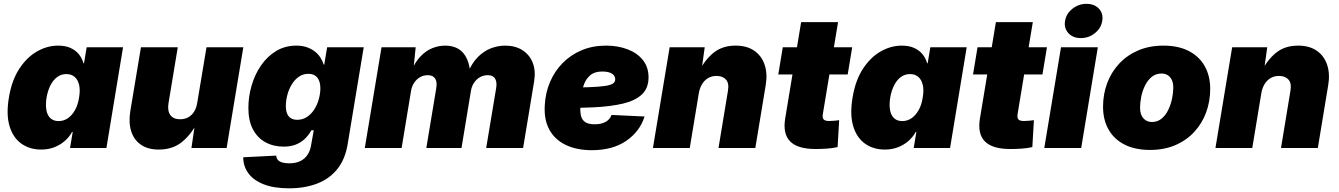

<svg xmlns="http://www.w3.org/2000/svg" viewBox="-20 -787 7120 1021"><path d="M199.2 8.3Q137.7 8.3 93.5 -23.2Q49.3 -54.7 30.8 -116.2Q12.2 -177.7 27.3 -268.1Q42.5 -360.4 82.8 -421.6Q123 -482.9 177.2 -513.7Q231.4 -544.4 289.1 -544.4Q327.1 -544.4 354.5 -532.2Q381.8 -520 399.2 -498.8Q416.5 -477.5 423.8 -450.7H426.8L440.9 -535.6H634.3L545.9 0H352.5L366.7 -85.4H363.3Q347.7 -57.1 323 -36.1Q298.3 -15.1 267.3 -3.4Q236.3 8.3 199.2 8.3ZM291.5 -143.1Q318.8 -143.1 341.1 -158.4Q363.3 -173.8 378.9 -201.7Q394.5 -229.5 400.4 -268.1Q407.2 -306.6 400.9 -334.7Q394.5 -362.8 377.2 -377.9Q359.9 -393.1 333 -393.1Q306.2 -393.1 284.9 -377.9Q263.7 -362.8 249 -334.7Q234.4 -306.6 227.5 -268.1Q221.7 -229.5 226.8 -201.2Q231.9 -172.9 248.5 -158Q265.1 -143.1 291.5 -143.1Z M824.2 8.3Q766.6 8.3 729.5 -17.3Q692.4 -43 677.7 -89.1Q663.1 -135.3 672.9 -195.8L729.5 -535.6H925.3L876 -237.8Q869.6 -197.8 885.7 -175.3Q901.9 -152.8 938 -152.8Q961.9 -152.8 980.7 -163.1Q999.5 -173.3 1012 -192.9Q1024.4 -212.4 1028.8 -240.2L1078.1 -535.6H1273.9L1185.1 0H998L1018.6 -140.6H1031.2Q1000.5 -76.7 950.4 -34.2Q900.4 8.3 824.2 8.3Z M1517.1 214.4Q1436 214.4 1381.8 192.9Q1327.6 171.4 1300.5 134Q1273.4 96.7 1273.4 49.3L1448.7 40.5Q1449.7 54.7 1458 63.7Q1466.3 72.8 1481.4 77.1Q1496.6 81.5 1518.1 81.5Q1567.4 81.5 1596.7 56.9Q1626 32.2 1633.8 -12.2L1648.4 -94.2H1635.7Q1620.1 -65.9 1598.6 -46.4Q1577.1 -26.9 1550 -17.1Q1522.9 -7.3 1488.8 -7.3Q1434.1 -7.3 1391.6 -30.5Q1349.1 -53.7 1325 -99.4Q1300.8 -145 1300.8 -212.4Q1300.8 -273.4 1318.1 -332.5Q1335.4 -391.6 1368.4 -439.5Q1401.4 -487.3 1448.7 -515.9Q1496.1 -544.4 1556.2 -544.4Q1586.9 -544.4 1611.1 -536.1Q1635.3 -527.8 1653.3 -513.9Q1671.4 -500 1683.3 -481.7Q1695.3 -463.4 1701.2 -443.4H1704.1L1719.7 -535.6H1914.1L1828.6 -19.5Q1815.4 60.1 1773.7 112.1Q1731.9 164.1 1666.5 189.2Q1601.1 214.4 1517.1 214.4ZM1560.1 -149.9Q1589.8 -149.9 1613 -165.5Q1636.2 -181.2 1651.9 -206.1Q1667.5 -231 1675.5 -260.5Q1683.6 -290 1683.6 -317.9Q1683.6 -354.5 1667.2 -374.5Q1650.9 -394.5 1620.6 -394.5Q1590.8 -394.5 1568.4 -378.4Q1545.9 -362.3 1530.5 -336.4Q1515.1 -310.5 1507.6 -280.5Q1500 -250.5 1500 -222.7Q1500 -187 1515.1 -168.5Q1530.3 -149.9 1560.1 -149.9Z M1919.9 0 2008.8 -535.6H2190.4L2176.3 -396L2164.1 -402.3Q2185.5 -455.1 2215.1 -486.1Q2244.6 -517.1 2278.6 -530.8Q2312.5 -544.4 2347.2 -544.4Q2388.7 -544.4 2418 -526.9Q2447.3 -509.3 2463.6 -472.7Q2480 -436 2482.4 -378.9L2464.8 -391.6Q2486.8 -448.7 2519.3 -481.9Q2551.8 -515.1 2589.8 -529.8Q2627.9 -544.4 2666 -544.4Q2720.7 -544.4 2758.5 -520Q2796.4 -495.6 2813 -452.9Q2829.6 -410.2 2820.3 -354L2761.7 0H2565.4L2618.2 -317.4Q2622.1 -340.8 2617.9 -356.4Q2613.8 -372.1 2602.5 -379.6Q2591.3 -387.2 2573.2 -387.2Q2551.3 -387.2 2532.2 -376.5Q2513.2 -365.7 2500.7 -346.9Q2488.3 -328.1 2484.4 -304.7L2434.1 0H2247.1L2299.8 -317.4Q2305.7 -352.5 2293.7 -369.9Q2281.7 -387.2 2255.4 -387.2Q2232.4 -387.2 2213.6 -376.5Q2194.8 -365.7 2182.4 -346.9Q2169.9 -328.1 2166 -304.7L2115.7 0Z M3127 11.7Q3046.4 11.7 2988.3 -16.4Q2930.2 -44.4 2901.1 -97.9Q2872.1 -151.4 2877 -228Q2880.4 -293.5 2904.8 -350.8Q2929.2 -408.2 2971.9 -451.7Q3014.6 -495.1 3073 -519.8Q3131.3 -544.4 3203.1 -544.4Q3265.1 -544.4 3316.4 -525.1Q3367.7 -505.9 3398.2 -468.3Q3428.7 -430.7 3428.7 -375.5Q3428.7 -318.4 3393.8 -285.2Q3358.9 -252 3293.7 -236.3Q3228.5 -220.7 3137.5 -216.3Q3046.4 -211.9 2933.6 -211.9L2951.7 -321.3Q3048.3 -321.3 3107.7 -323.2Q3167 -325.2 3198.2 -330.1Q3229.5 -335 3240.5 -343.5Q3251.5 -352.1 3251.5 -364.7Q3251.5 -384.8 3233.6 -395.8Q3215.8 -406.7 3182.6 -406.7Q3142.1 -406.7 3119.1 -387.2Q3096.2 -367.7 3085.4 -338.1Q3074.7 -308.6 3071.3 -277.3Q3067.9 -246.1 3066.4 -222.7Q3064.5 -193.8 3069.3 -172.1Q3074.2 -150.4 3091.3 -138.2Q3108.4 -126 3142.6 -126Q3177.7 -126 3200.9 -139.2Q3224.1 -152.3 3231.9 -175.8L3407.7 -167.5Q3382.3 -87.4 3309.8 -37.8Q3237.3 11.7 3127 11.7Z M3695.8 -289.1 3647.9 0H3452.1L3541 -535.6H3727.5L3708 -395.5L3694.3 -401.4Q3725.1 -465.3 3772.5 -504.9Q3819.8 -544.4 3891.6 -544.4Q3952.1 -544.4 3991.5 -516.8Q4030.8 -489.3 4046.4 -441.7Q4062 -394 4051.8 -334L3996.6 0H3800.8L3851.1 -304.7Q3857.9 -344.7 3840.3 -364Q3822.8 -383.3 3790 -383.3Q3764.2 -383.3 3744.6 -371.3Q3725.1 -359.4 3712.6 -338.4Q3700.2 -317.4 3695.8 -289.1Z M4511.7 -535.6 4487.8 -391.1H4118.7L4142.6 -535.6ZM4240.2 -669.4H4436.5L4355.5 -179.7Q4352.5 -160.6 4359.9 -152.1Q4367.2 -143.6 4389.2 -143.6Q4399.4 -143.6 4417.5 -145Q4435.5 -146.5 4442.4 -147.9L4434.1 -4.9Q4406.2 1.5 4376 3.4Q4345.7 5.4 4316.9 5.4Q4221.7 5.4 4181.9 -34.9Q4142.1 -75.2 4155.3 -156.2Z M4685.5 8.3Q4624 8.3 4579.8 -23.2Q4535.6 -54.7 4517.1 -116.2Q4498.5 -177.7 4513.7 -268.1Q4528.8 -360.4 4569.1 -421.6Q4609.4 -482.9 4663.6 -513.7Q4717.8 -544.4 4775.4 -544.4Q4813.5 -544.4 4840.8 -532.2Q4868.2 -520 4885.5 -498.8Q4902.8 -477.5 4910.2 -450.7H4913.1L4927.2 -535.6H5120.6L5032.2 0H4838.9L4853 -85.4H4849.6Q4834 -57.1 4809.3 -36.1Q4784.7 -15.1 4753.7 -3.4Q4722.7 8.3 4685.5 8.3ZM4777.8 -143.1Q4805.2 -143.1 4827.4 -158.4Q4849.6 -173.8 4865.2 -201.7Q4880.9 -229.5 4886.7 -268.1Q4893.6 -306.6 4887.2 -334.7Q4880.9 -362.8 4863.5 -377.9Q4846.2 -393.1 4819.3 -393.1Q4792.5 -393.1 4771.2 -377.9Q4750 -362.8 4735.4 -334.7Q4720.7 -306.6 4713.9 -268.1Q4708 -229.5 4713.1 -201.2Q4718.3 -172.9 4734.9 -158Q4751.5 -143.1 4777.8 -143.1Z M5547.4 -535.6 5523.4 -391.1H5154.3L5178.2 -535.6ZM5275.9 -669.4H5472.2L5391.1 -179.7Q5388.2 -160.6 5395.5 -152.1Q5402.8 -143.6 5424.8 -143.6Q5435.1 -143.6 5453.1 -145Q5471.2 -146.5 5478 -147.9L5469.7 -4.9Q5441.9 1.5 5411.6 3.4Q5381.3 5.4 5352.5 5.4Q5257.3 5.4 5217.5 -34.9Q5177.7 -75.2 5190.9 -156.2Z M5533.2 0 5622.1 -535.6H5817.9L5729.5 0ZM5727.5 -584.5Q5685.5 -584.5 5661.4 -610.8Q5637.2 -637.2 5643.6 -675.8Q5649.9 -714.4 5682.9 -740.5Q5715.8 -766.6 5757.8 -766.6Q5799.8 -766.6 5824 -740.5Q5848.1 -714.4 5841.3 -675.8Q5835.4 -637.2 5802.5 -610.8Q5769.5 -584.5 5727.5 -584.5Z M6095.2 10.3Q6016.1 10.3 5960.2 -18.1Q5904.3 -46.4 5875 -98.1Q5845.7 -149.9 5845.7 -219.7Q5845.7 -286.6 5867.9 -345.5Q5890.1 -404.3 5931.9 -449Q5973.6 -493.7 6033 -519Q6092.3 -544.4 6167 -544.4Q6245.6 -544.4 6301.3 -515.9Q6356.9 -487.3 6386.2 -435.5Q6415.5 -383.8 6415.5 -314Q6415.5 -249 6394.3 -190.4Q6373 -131.8 6331.8 -86.7Q6290.5 -41.5 6231 -15.6Q6171.4 10.3 6095.2 10.3ZM6105 -138.2Q6135.7 -138.2 6157.7 -156.7Q6179.7 -175.3 6193.1 -203.9Q6206.5 -232.4 6212.9 -263.7Q6219.2 -294.9 6219.2 -320.8Q6219.2 -345.7 6211.2 -362.3Q6203.1 -378.9 6189.2 -387.5Q6175.3 -396 6157.2 -396Q6126 -396 6104 -377.7Q6082 -359.4 6068.4 -331.1Q6054.7 -302.7 6048.6 -271.7Q6042.5 -240.7 6042.5 -214.8Q6042.5 -177.2 6060.3 -157.7Q6078.1 -138.2 6105 -138.2Z M6687 -289.1 6639.2 0H6443.4L6532.2 -535.6H6718.8L6699.2 -395.5L6685.5 -401.4Q6716.3 -465.3 6763.7 -504.9Q6811 -544.4 6882.8 -544.4Q6943.4 -544.4 6982.7 -516.8Q7022 -489.3 7037.6 -441.7Q7053.2 -394 7043 -334L6987.8 0H6792L6842.3 -304.7Q6849.1 -344.7 6831.5 -364Q6814 -383.3 6781.2 -383.3Q6755.4 -383.3 6735.8 -371.3Q6716.3 -359.4 6703.9 -338.4Q6691.4 -317.4 6687 -289.1Z"/></svg>

Font: Inter 20pt Black
Style: Italic
Weight: 900
Italic angle: -9.3988°
Version: Version 4.001;git-66647c0bb